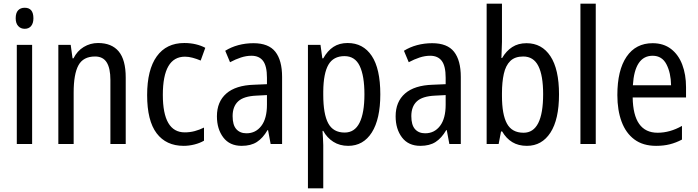

<svg xmlns="http://www.w3.org/2000/svg" viewBox="-20 -780 3779 1040"><path d="M114 -738Q161 -738 161 -681Q161 -654 148.5 -639Q136 -624 114 -624Q92 -624 78.5 -639Q65 -654 65 -681Q65 -710 78 -724Q91 -738 114 -738ZM154 -537V0H71V-537Z M511 -547Q585 -547 623 -501.5Q661 -456 661 -360V0H578V-347Q578 -410 558 -442Q538 -474 495 -474Q431 -474 405 -426.5Q379 -379 379 -279V0H296V-537H363L373 -464H378Q398 -504 433.5 -525.5Q469 -547 511 -547Z M975 10Q880 10 828.5 -58Q777 -126 777 -265Q777 -402 829 -474.5Q881 -547 978 -547Q1012 -547 1041 -540Q1070 -533 1092 -521L1067 -452Q1046 -461 1024 -467Q1002 -473 982 -473Q862 -473 862 -266Q862 -63 981 -63Q1009 -63 1035 -70Q1061 -77 1085 -89V-18Q1063 -5 1033.5 2.5Q1004 10 975 10Z M1353 -546Q1435 -546 1471.5 -499.5Q1508 -453 1508 -363V0H1446L1432 -75H1429Q1404 -32 1371.5 -11Q1339 10 1289 10Q1224 10 1189.5 -35.5Q1155 -81 1155 -150Q1155 -229 1206 -273.5Q1257 -318 1356 -321L1426 -324V-359Q1426 -422 1405 -450Q1384 -478 1342 -478Q1314 -478 1285 -468.5Q1256 -459 1226 -443L1200 -505Q1232 -525 1271 -535.5Q1310 -546 1353 -546ZM1369 -262Q1300 -259 1270 -231Q1240 -203 1240 -151Q1240 -103 1260 -80.5Q1280 -58 1315 -58Q1365 -58 1395.5 -98Q1426 -138 1426 -213V-265Z M1863 -547Q1947 -547 1993.5 -477.5Q2040 -408 2040 -269Q2040 -135 1994 -62.5Q1948 10 1866 10Q1820 10 1785.5 -12Q1751 -34 1731 -71H1727Q1728 -51 1729.5 -30.5Q1731 -10 1731 6V240H1648V-537H1716L1726 -464H1731Q1754 -505 1786 -526Q1818 -547 1863 -547ZM1846 -476Q1786 -476 1759 -429.5Q1732 -383 1731 -285V-266Q1731 -162 1758 -112Q1785 -62 1847 -62Q1901 -62 1927.5 -115Q1954 -168 1954 -269Q1954 -369 1928.5 -422.5Q1903 -476 1846 -476Z M2321 -546Q2403 -546 2439.5 -499.5Q2476 -453 2476 -363V0H2414L2400 -75H2397Q2372 -32 2339.5 -11Q2307 10 2257 10Q2192 10 2157.5 -35.5Q2123 -81 2123 -150Q2123 -229 2174 -273.5Q2225 -318 2324 -321L2394 -324V-359Q2394 -422 2373 -450Q2352 -478 2310 -478Q2282 -478 2253 -468.5Q2224 -459 2194 -443L2168 -505Q2200 -525 2239 -535.5Q2278 -546 2321 -546ZM2337 -262Q2268 -259 2238 -231Q2208 -203 2208 -151Q2208 -103 2228 -80.5Q2248 -58 2283 -58Q2333 -58 2363.5 -98Q2394 -138 2394 -213V-265Z M2699 -553Q2699 -531 2697.5 -508.5Q2696 -486 2696 -466H2700Q2722 -504 2754.5 -525Q2787 -546 2832 -546Q2915 -546 2961.5 -475.5Q3008 -405 3008 -269Q3008 -133 2961.5 -61.5Q2915 10 2834 10Q2788 10 2755 -10Q2722 -30 2700 -68H2694L2681 0H2616V-760H2699ZM2814 -474Q2769 -474 2744 -449.5Q2719 -425 2709 -380Q2699 -335 2699 -275V-260Q2699 -160 2726 -110.5Q2753 -61 2816 -61Q2922 -61 2922 -270Q2922 -371 2896 -422.5Q2870 -474 2814 -474Z M3207 0H3124V-760H3207Z M3515 -546Q3574 -546 3614.5 -515Q3655 -484 3675.5 -430Q3696 -376 3696 -308V-252H3407Q3410 -61 3542 -61Q3609 -61 3674 -98V-24Q3642 -7 3608.5 1.5Q3575 10 3534 10Q3463 10 3416.5 -24.5Q3370 -59 3347 -121Q3324 -183 3324 -265Q3324 -400 3374 -473Q3424 -546 3515 -546ZM3515 -478Q3418 -478 3408 -318H3615Q3614 -385 3590 -431.5Q3566 -478 3515 -478Z"/></svg>

Font: Noto Sans Hebrew Condensed
Style: Regular
Weight: 400
Width: 3
Designer: Monotype Design Team
Foundry: Monotype Imaging Inc.
Version: Version 2.004; ttfautohint (v1.8.4.7-5d5b)